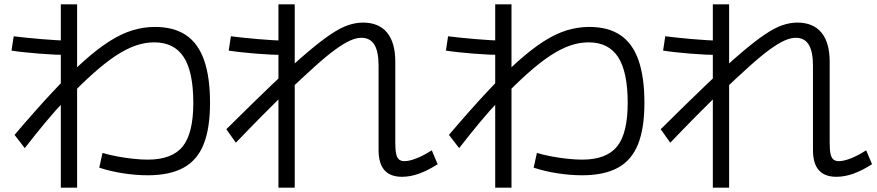

<svg xmlns="http://www.w3.org/2000/svg" viewBox="-20 -802 4040 884"><path d="M260 62V-782H335V62ZM292 -549Q266 -549 232.5 -550.5Q199 -552 162 -555Q125 -558 91.5 -561.5Q58 -565 33 -569L43 -635Q67 -632 100 -628.5Q133 -625 169.5 -622Q206 -619 239.5 -617Q273 -615 298 -615ZM660 5Q606 5 547.5 -4Q489 -13 437 -30L452 -98Q481 -89 518.5 -82Q556 -75 593 -71Q630 -67 660 -67Q772 -67 821 -127.5Q870 -188 870 -328Q870 -471 826 -539Q782 -607 690 -607Q649 -607 607 -593Q565 -579 517 -548Q469 -517 411.5 -466Q354 -415 283 -341H280Q236 -295 189.5 -239Q143 -183 94 -120L47 -181Q144 -295 222 -378.5Q300 -462 364.5 -519.5Q429 -577 484 -612Q539 -647 590 -662.5Q641 -678 693 -678Q780 -678 836 -640.5Q892 -603 919.5 -525.5Q947 -448 947 -328Q947 -211 917.5 -137.5Q888 -64 824.5 -29.5Q761 5 660 5Z M1831 12Q1777 12 1750 -18.5Q1723 -49 1723 -112V-500Q1723 -565 1703.5 -596.5Q1684 -628 1644 -628Q1621 -628 1592.5 -615.5Q1564 -603 1524 -574Q1484 -545 1429 -495.5Q1374 -446 1297 -373H1291Q1245 -328 1189 -271.5Q1133 -215 1066 -145L1022 -207Q1146 -330 1236 -416Q1326 -502 1390.5 -557Q1455 -612 1501 -643Q1547 -674 1582.5 -686Q1618 -698 1651 -698Q1724 -698 1762 -652Q1800 -606 1800 -518V-144Q1800 -112 1804 -93.5Q1808 -75 1817.5 -67.5Q1827 -60 1842 -60Q1864 -60 1896.5 -72.5Q1929 -85 1968 -110L1995 -46Q1950 -17 1909.5 -2.5Q1869 12 1831 12ZM1262 62V-782H1337V62ZM1287 -549Q1262 -549 1228.5 -550.5Q1195 -552 1159.5 -555Q1124 -558 1091 -561.5Q1058 -565 1033 -569L1043 -635Q1067 -632 1099.5 -628.5Q1132 -625 1167.5 -622Q1203 -619 1236 -617Q1269 -615 1294 -615Z M2260 62V-782H2335V62ZM2292 -549Q2266 -549 2232.5 -550.5Q2199 -552 2162 -555Q2125 -558 2091.5 -561.5Q2058 -565 2033 -569L2043 -635Q2067 -632 2100 -628.5Q2133 -625 2169.5 -622Q2206 -619 2239.5 -617Q2273 -615 2298 -615ZM2660 5Q2606 5 2547.5 -4Q2489 -13 2437 -30L2452 -98Q2481 -89 2518.5 -82Q2556 -75 2593 -71Q2630 -67 2660 -67Q2772 -67 2821 -127.5Q2870 -188 2870 -328Q2870 -471 2826 -539Q2782 -607 2690 -607Q2649 -607 2607 -593Q2565 -579 2517 -548Q2469 -517 2411.5 -466Q2354 -415 2283 -341H2280Q2236 -295 2189.5 -239Q2143 -183 2094 -120L2047 -181Q2144 -295 2222 -378.5Q2300 -462 2364.5 -519.5Q2429 -577 2484 -612Q2539 -647 2590 -662.5Q2641 -678 2693 -678Q2780 -678 2836 -640.5Q2892 -603 2919.5 -525.5Q2947 -448 2947 -328Q2947 -211 2917.5 -137.5Q2888 -64 2824.5 -29.5Q2761 5 2660 5Z M3831 12Q3777 12 3750 -18.5Q3723 -49 3723 -112V-500Q3723 -565 3703.5 -596.5Q3684 -628 3644 -628Q3621 -628 3592.5 -615.5Q3564 -603 3524 -574Q3484 -545 3429 -495.5Q3374 -446 3297 -373H3291Q3245 -328 3189 -271.5Q3133 -215 3066 -145L3022 -207Q3146 -330 3236 -416Q3326 -502 3390.5 -557Q3455 -612 3501 -643Q3547 -674 3582.5 -686Q3618 -698 3651 -698Q3724 -698 3762 -652Q3800 -606 3800 -518V-144Q3800 -112 3804 -93.5Q3808 -75 3817.5 -67.5Q3827 -60 3842 -60Q3864 -60 3896.5 -72.5Q3929 -85 3968 -110L3995 -46Q3950 -17 3909.5 -2.5Q3869 12 3831 12ZM3262 62V-782H3337V62ZM3287 -549Q3262 -549 3228.5 -550.5Q3195 -552 3159.5 -555Q3124 -558 3091 -561.5Q3058 -565 3033 -569L3043 -635Q3067 -632 3099.5 -628.5Q3132 -625 3167.5 -622Q3203 -619 3236 -617Q3269 -615 3294 -615Z"/></svg>

Font: M PLUS 2
Style: Regular
Weight: 400
Designer: Coji Morishita
Foundry: UNDERFOREST DESIGN
Version: Version 1.001